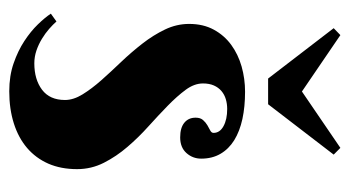

<svg xmlns="http://www.w3.org/2000/svg" viewBox="-192 -563 763 419"><g transform="rotate(90 189.5 -353.5)"><path d="M217.8 -467.8Q206.5 -467.8 196.5 -464.8Q186.5 -461.9 178.7 -455.3Q170.9 -448.7 166.5 -438.7Q162.1 -428.7 162.1 -415Q162.1 -396 176 -377.2Q189.9 -358.4 210.7 -338.1Q231.4 -317.9 255.6 -296.1Q279.8 -274.4 300.5 -250.2Q321.3 -226.1 335.2 -198.7Q349.1 -171.4 349.1 -140.1Q349.1 -105 337.2 -77.6Q325.2 -50.3 303 -31.2Q280.8 -12.2 249.3 -2.2Q217.8 7.8 179.2 7.8Q145.5 7.8 118.2 -1.7Q90.8 -11.2 69.6 -25.1Q48.3 -39.1 33.2 -54.7Q18.1 -70.3 9.8 -83L26.9 -95.2Q33.2 -87.9 43 -79.3Q52.7 -70.8 64.7 -63.5Q76.7 -56.2 90.3 -51.5Q104 -46.9 118.2 -46.9Q153.3 -46.9 175.8 -63.7Q198.2 -80.6 198.2 -113.8Q198.2 -132.3 186 -152.1Q173.8 -171.9 155.3 -192.9Q136.7 -213.9 115.2 -236.3Q93.8 -258.8 75.2 -282.7Q56.6 -306.6 44.4 -332Q32.2 -357.4 32.2 -384.8Q32.2 -415.5 44.7 -438.5Q57.1 -461.4 77.9 -476.6Q98.6 -491.7 125.2 -499.3Q151.9 -506.8 180.2 -506.8Q212.9 -506.8 239.7 -501Q266.6 -495.1 285.9 -483.2Q305.2 -471.2 315.7 -453.1Q326.2 -435.1 326.2 -411.1Q326.2 -392.6 314 -378.9Q301.8 -365.2 279.8 -365.2Q258.8 -365.2 247.8 -374.3Q236.8 -383.3 236.8 -398.9Q236.8 -409.2 241.9 -415Q247.1 -420.9 253.4 -424.6Q259.8 -428.2 264.9 -430.9Q270 -433.6 270 -438Q270 -451.7 255.4 -459.7Q240.7 -467.8 217.8 -467.8ZM151.4 -557.1 41.5 -700.2 56.6 -714.8 179.7 -630.9 302.7 -714.8 317.4 -700.2 207.5 -557.1Z"/></g></svg>

Font: Berkshire Swash
Style: Regular
Weight: 700
Designer: Astigmatic (AOETI)
Foundry: Astigmatic (AOETI)
Version: Version 1.000